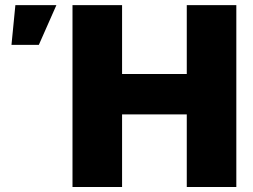

<svg xmlns="http://www.w3.org/2000/svg" viewBox="-20 -748 1011 768"><path d="M270 0V-727.5H468.3V-452.1H727.1V-727.5H925.3V0H727.1V-290.5H468.3V0ZM25.9 -568.4 41.5 -727.5H205.6L135.3 -568.4Z"/></svg>

Font: Inter 17pt Black
Style: Regular
Weight: 900
Version: Version 4.001;git-66647c0bb